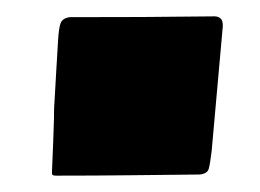

<svg xmlns="http://www.w3.org/2000/svg" viewBox="-20 -192 320 236"><path d="M43.9 18.6Q44.9 -4.4 45.4 -17.8Q45.9 -31.2 46.1 -38.6Q46.4 -45.9 46.4 -48.8Q46.4 -51.8 46.4 -54.4Q46.4 -57.1 46.6 -61Q46.9 -64.9 47.4 -74Q47.9 -83 48.8 -98.9Q49.8 -114.7 51.3 -141.1Q52.2 -157.2 54.4 -163.3Q56.6 -169.4 65.4 -170.9Q108.4 -170.9 155.3 -171.1Q202.1 -171.4 243.7 -171.9Q248 -171.9 251 -169.4Q253.9 -167 253.9 -160.2L240.2 -6.8Q238.3 9.3 236.6 15.4Q234.9 21.5 225.6 22.5Q184.1 22.9 140.4 23.4Q96.7 23.9 49.3 23.9Q46.4 23.9 45.2 23.4Q43.9 22.9 43.9 20.5Z"/></svg>

Font: Carter One
Style: Regular
Weight: 400
Designer: vernon adams
Foundry: vernon adams
Version: Version 1.000